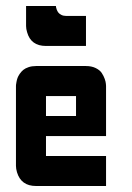

<svg xmlns="http://www.w3.org/2000/svg" viewBox="-20 -620 440 640"><path d="M333.5 0H100.1Q50.3 0 36.6 -45.9Q33.2 -57.6 33.2 -66.9V-333.5Q33.2 -335 33.4 -337.4Q33.7 -339.8 34.9 -346.7Q36.1 -353.5 38.3 -359.9Q40.5 -366.2 45.7 -373.8Q50.8 -381.3 57.6 -387Q64.5 -392.6 75.4 -396.2Q86.4 -399.9 100.1 -399.9H266.6Q285.2 -399.9 299.1 -393.1Q313 -386.2 319.3 -376.5Q325.7 -366.7 329.1 -356.9Q332.5 -347.2 333 -340.3L333.5 -333.5V-166.5H133.3V-100.1H333.5ZM133.3 -233.4H233.4V-299.8H133.3ZM66.9 -600.1H166.5Q166.5 -598.6 166.7 -596.4Q167 -594.2 168.9 -588.6Q170.9 -583 174.1 -578.6Q177.2 -574.2 184.1 -570.6Q190.9 -566.9 200.2 -566.9H266.6V-466.8H133.3Q83 -466.8 70.3 -512.7Q66.9 -523.9 66.9 -533.2Z"/></svg>

Font: Malkor
Style: Bold
Weight: 700
Version: Version 1.3